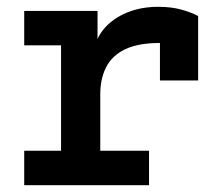

<svg xmlns="http://www.w3.org/2000/svg" viewBox="-20 -543 656 563"><path d="M51 0V-101H159V-410H51V-511H266V-398L260 -413Q269.5 -444.5 295.2 -469.5Q321 -494.5 359.2 -508.8Q397.5 -523 444 -523Q482.5 -523 512 -514.8Q541.5 -506.5 561 -496V-307H449V-462L498 -412Q483 -414.5 470.2 -415.8Q457.5 -417 449 -417Q386 -417 347.5 -398.8Q309 -380.5 291.5 -346.5Q274 -312.5 274 -266V-101H417V0Z"/></svg>

Font: Overpass Mono Light
Style: Regular
Weight: 300
Monospace: yes
Designer: Delve Withrington, Dave Bailey
Foundry: Delve Fonts LLC
Version: Version 4.000